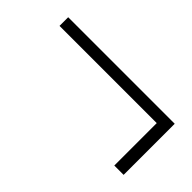

<svg xmlns="http://www.w3.org/2000/svg" viewBox="-28 -614 627 627"><g transform="rotate(45 285.5 -300.0)"><path d="M39 -378V-418H531V-182H488V-390L499 -378Z"/></g></svg>

Font: Noto Serif TC
Style: Regular
Weight: 200
Designer: Ryoko NISHIZUKA 西塚涼子 (kana & ideographs); Frank Grießhammer (Latin, Greek & Cyrillic); Wenlong ZHANG 张文龙 (bopomofo); San
Foundry: Adobe
Version: Version 2.001;hotconv 1.1.0;makeotfexe 2.6.0